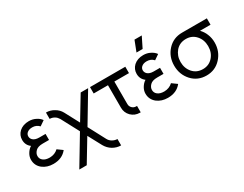

<svg xmlns="http://www.w3.org/2000/svg" viewBox="-91 -1267 2584 2035"><g transform="rotate(-30 1200.5 -250.0)"><path d="M299 -306H222Q171 -306 146 -330Q127 -349 127 -374Q127 -399 146 -416Q169 -437 211 -437Q261 -437 294 -401L355 -443Q344 -459 328.5 -471.5Q313 -484 292 -494Q256 -512 211 -512Q140 -512 94 -471Q52 -431 52 -374Q52 -310 102 -273Q84 -262 71 -247.5Q58 -233 48 -216Q28 -182 28 -145Q28 -74 84 -29Q138 12 214 12Q322 12 380 -62L318 -107Q276 -67 214 -66Q162 -66 134 -89Q107 -110 107 -145Q107 -177 135 -205Q162 -232 222 -232H299Z M416 -500V-422Q432 -422 446 -418Q460 -414 473 -406Q486 -399 496 -388Q506 -377 514 -364L629 -148L420 200H511L672 -67L760 97Q773 120 791 139Q809 158 832 172Q880 200 932 200V122Q916 122 901 117.5Q886 113 872 105Q858 97 847 85.5Q836 74 829 60L720 -146L932 -500H841L676 -227L583 -402Q559 -447 513 -473Q469 -500 416 -500Z M955 -500V-422H1130V-147Q1130 -86 1172 -43Q1216 0 1277 0H1287V-78H1277Q1248 -78 1228 -98Q1208 -118 1208 -147V-422H1387V-500Z M1700 -306H1623Q1572 -306 1547 -330Q1528 -349 1528 -374Q1528 -399 1547 -416Q1570 -437 1612 -437Q1662 -437 1695 -401L1756 -443Q1745 -459 1729.5 -471.5Q1714 -484 1693 -494Q1657 -512 1612 -512Q1541 -512 1495 -471Q1453 -431 1453 -374Q1453 -310 1503 -273Q1485 -262 1472 -247.5Q1459 -233 1449 -216Q1429 -182 1429 -145Q1429 -74 1485 -29Q1539 12 1615 12Q1723 12 1781 -62L1719 -107Q1677 -67 1615 -66Q1563 -66 1535 -89Q1508 -110 1508 -145Q1508 -177 1536 -205Q1563 -232 1623 -232H1700ZM1565 -571H1640L1704 -700H1615Z M2089 -512Q1981 -512 1911 -436Q1841 -360 1841 -250Q1841 -141 1911 -64Q1981 12 2089 12Q2195 12 2265 -64Q2336 -141 2336 -250Q2336 -277 2331 -303Q2326 -329 2316 -353Q2307 -376 2293.5 -396.5Q2280 -417 2263 -434H2392V-512ZM2089 -434Q2163 -434 2210 -381Q2257 -328 2257 -250Q2257 -211 2245.5 -178.5Q2234 -146 2210 -119Q2163 -66 2089 -66Q2013 -66 1966 -119Q1919 -173 1919 -250Q1919 -289 1931 -321.5Q1943 -354 1966 -381Q2013 -434 2089 -434Z"/></g></svg>

Font: Unageo
Style: Regular
Weight: 400
Designer: Richard Sepsi
Foundry: Richard Sepsi
Version: Version 2.000